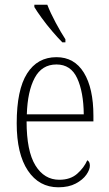

<svg xmlns="http://www.w3.org/2000/svg" viewBox="-20 -786 463 816"><path d="M228 10Q146 10 98.5 -61Q51 -132 51 -262Q51 -404 95 -473.5Q139 -543 220 -543Q296 -543 336.5 -477Q377 -411 377 -294V-270H93Q93 -144 130.5 -83Q168 -22 232 -22Q279 -22 308 -47.5Q337 -73 351 -105Q362 -99 362 -82Q362 -65 347 -43.5Q332 -22 302 -6Q272 10 228 10ZM336 -300Q335 -395 308 -453.5Q281 -512 220 -512Q158 -512 127.5 -455Q97 -398 94 -300ZM245 -606Q227 -624 202.5 -652.5Q178 -681 157 -710Q136 -739 126 -756V-766H181Q194 -732 216.5 -690Q239 -648 258 -619V-606Z"/></svg>

Font: Noto Serif Bengali Condensed ExtraLight
Style: Regular
Weight: 200
Width: 3
Designer: Juan Bruce, Universal Thirst, Indian Type Foundry and the Monotype Design Team.
Foundry: Monotype Imaging Inc.
Version: Version 2.003; ttfautohint (v1.8.4.7-5d5b)